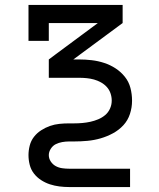

<svg xmlns="http://www.w3.org/2000/svg" viewBox="-20 -550 640 775"><path d="M259 205Q239 205 219.5 202.5Q200 200 181.5 194Q163 188 146 177Q129 166 117 150.5Q105 135 100 115.5Q95 96 95 76Q95 57 100 37.5Q105 18 117 2.5Q129 -13 146 -24Q163 -35 181.5 -41.5Q200 -48 219.5 -50Q239 -52 259 -52H279Q296 -52 312.5 -53.5Q329 -55 345 -58.5Q361 -62 376.5 -68.5Q392 -75 404.5 -85.5Q417 -96 424 -111.5Q431 -127 431 -144Q431 -144 431 -144Q431 -144 431 -144Q431 -159 426 -173.5Q421 -188 411 -199Q401 -210 387.5 -217.5Q374 -225 359.5 -229Q345 -233 330 -234.5Q315 -236 300 -236H177V-310L205 -331L375 -457H177V-385H95V-530H475V-457L276 -310H300Q325 -310 350.5 -307Q376 -304 400.5 -296Q425 -288 446.5 -274Q468 -260 484 -240Q500 -220 506.5 -195Q513 -170 513 -144H472H513Q513 -144 513 -144Q513 -144 513 -144V-143Q513 -143 513 -143Q513 -143 513 -143Q513 -116 504.5 -90Q496 -64 478 -44.5Q460 -25 436 -12Q412 1 386 8.5Q360 16 333 18.5Q306 21 279 21H259Q245 21 231 23.5Q217 26 205 32Q193 38 185 50.5Q177 63 177 76Q177 90 185 102Q193 114 205 120.5Q217 127 231 129Q245 131 259 131H505V205Z"/></svg>

Font: Iosevka Curly Slab Extended
Style: Regular
Weight: 400
Width: 7
Monospace: yes
Designer: Belleve Invis
Foundry: Belleve Invis
Version: Version 11.1.0; ttfautohint (v1.8.3)